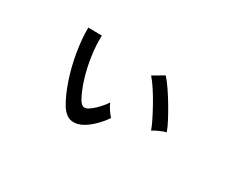

<svg xmlns="http://www.w3.org/2000/svg" viewBox="-68 -725 1137 929"><g transform="rotate(30 500.0 -261.0)"><path d="M432 -60Q400 -41 368 -45.5Q336 -50 310 -90Q281 -138 258.5 -205Q236 -272 224 -344Q212 -416 213 -477L289 -476Q287 -426 295.5 -365Q304 -304 321.5 -248Q339 -192 361 -154Q374 -134 386.5 -132.5Q399 -131 412 -140Q431 -152 452.5 -174.5Q474 -197 486 -216Q491 -202 504 -182.5Q517 -163 527 -153Q510 -127 483.5 -100.5Q457 -74 432 -60ZM725 -197Q718 -218 702.5 -249Q687 -280 668 -314Q649 -348 629 -378.5Q609 -409 592 -428L653 -464Q671 -444 691.5 -414Q712 -384 732 -350.5Q752 -317 769 -285Q786 -253 795 -228Q779 -224 758 -214.5Q737 -205 725 -197Z"/></g></svg>

Font: Zen Kaku Gothic New Medium
Style: Regular
Weight: 500
Designer: Yoshimichi Ohira
Foundry: Positype
Version: Version 1.002